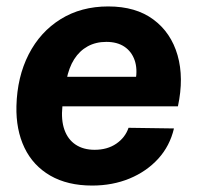

<svg xmlns="http://www.w3.org/2000/svg" viewBox="-20 -566 612 596"><path d="M266 10Q189.7 10 136.2 -20.8Q82.7 -51.7 56 -107.3Q29.3 -163 31 -236.7Q33.3 -327.3 69 -397.2Q104.7 -467 168.2 -506.5Q231.7 -546 316 -546Q401.7 -546 456.3 -505.3Q511 -464.7 531.2 -394.5Q551.3 -324.3 532.3 -236H173.7Q169.3 -193.3 180 -163.2Q190.7 -133 214.8 -117Q239 -101 273.7 -101Q313.3 -101 341 -120Q368.7 -139 379 -169.3L520 -167.3Q507.3 -113 471.2 -73.3Q435 -33.7 382.2 -11.8Q329.3 10 266 10ZM186.3 -317.7 177.7 -327.7H410.3L401 -316.3Q407.3 -352.7 397.8 -379.5Q388.3 -406.3 366 -421.2Q343.7 -436 310 -436Q277.7 -436 252.3 -422.2Q227 -408.3 210.3 -382.2Q193.7 -356 186.3 -317.7Z"/></svg>

Font: Mona Sans ExtraLight
Style: Italic
Weight: 200
Italic angle: -11.6951°
Designer: Deni Anggara
Foundry: GitHub
Version: Version 2.000